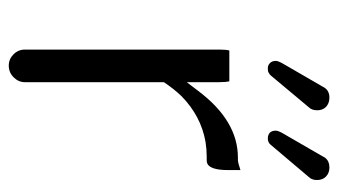

<svg xmlns="http://www.w3.org/2000/svg" viewBox="-178 -558 731 414"><g transform="rotate(90 187.0 -350.5)"><path d="M88.4 -480Q86.4 -473.6 86.4 -458V-39.1Q86.4 -24.9 96.7 -14.6Q106.9 -4.4 121.1 -4.4Q135.7 -4.4 146.2 -14.9Q156.7 -25.4 156.7 -39.1V-338.9Q171.4 -360.8 186.5 -376.5Q229.5 -418.9 285.6 -428.7Q301.3 -431.2 317.4 -431.2H324.2Q329.6 -431.2 332.3 -432.6Q335 -434.1 336.4 -435.5Q346.2 -445.8 346.2 -476.6V-503.9Q329.6 -498.5 324.7 -498.5Q324.2 -498.5 324.2 -498.5H319.3Q239.7 -498.5 175.3 -412.6L156.7 -388.2V-458Q156.7 -472.2 154.8 -480ZM291 -568.4 360.8 -650.9Q367.7 -657.7 367.7 -668.9Q367.7 -681.2 360.1 -688.5Q352.5 -695.8 340.8 -695.8Q328.6 -695.8 321.8 -689Q318.8 -686 316.9 -681.6L266.6 -594.7Q261.2 -585 261.2 -580.1Q261.2 -571.8 265.6 -567.4Q270.5 -563 278.3 -563Q286.1 -563 291 -568.4ZM110.8 -580.1Q110.8 -572.3 115.5 -567.6Q120.1 -563 126.5 -563Q131.8 -563 134 -563.7Q136.2 -564.5 137.2 -565.4Q140.1 -566.9 142.6 -569.8L210.4 -650.9Q217.3 -657.7 217.3 -669.4Q217.3 -681.2 210 -688.5Q202.1 -695.8 189.9 -695.8Q173.3 -695.8 166.5 -681.6L116.2 -594.7Q110.8 -585 110.8 -580.1Z"/></g></svg>

Font: YuPearl-ExtraLight
Style: ExtraLight
Weight: 200
Designer: Max Yao
Foundry: Max-Everyday
Version: Version 1.011; ttfautohint (v1.8.3)